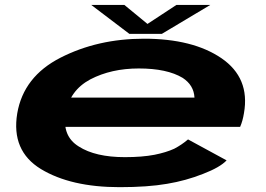

<svg xmlns="http://www.w3.org/2000/svg" viewBox="-20 -748 1072 774"><path d="M462 6.5 483.5 -114.5Q364.5 -114.5 297.5 -157.5Q229.5 -199.5 245 -290Q260 -383 344 -428Q428.5 -472 539.5 -472Q653.5 -472 716.5 -434Q761.5 -404.5 764 -354.5H237L216.5 -236.5H948Q958.5 -260.5 963.5 -292Q988.5 -434 872.5 -513.5Q757 -592 560.5 -592Q374 -592 224 -515.5Q75 -439.5 49.5 -291Q24.5 -140 145 -66.5Q265.5 6.5 462 6.5ZM483.5 -114.5 462 6.5Q576 6.5 653.5 -7Q729 -19.5 798.5 -47Q866.5 -73 893.5 -101.5L738 -186Q713 -164.5 682.5 -148.5Q650 -133.5 602.5 -124Q553 -114.5 483.5 -114.5ZM501.5 -611.5H632.5L827.5 -728H691L574.5 -651.5L481.5 -728H348Z"/></svg>

Font: Anybody ExtraExpanded
Style: Bold Italic
Weight: 700
Width: 8
Italic angle: -10°
Version: Version 1.113;gftools[0.9.25]